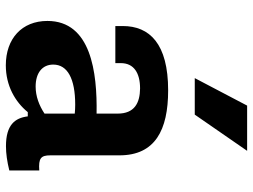

<svg xmlns="http://www.w3.org/2000/svg" viewBox="-125 -733 870 660"><g transform="rotate(90 310.0 -403.0)"><path d="M290.5 -546C130 -546 69.5 -482 69.5 -390V-364.5H197V-383.5C197 -428.5 231.5 -449.5 284 -449.5C334.5 -449 370.5 -430 370.5 -372.5V-300C229 -302.5 52 -281 52 -131C52 -43 113 12 204.5 12C274.5 12 330 -20 365.5 -63.5H380C385.5 -19.5 409 11.5 482.5 11.5C508 11.5 535.5 7.5 566 0V-103C524 -100 514 -108.5 514 -141V-378.5C514 -501 427.5 -546 290.5 -546ZM248.5 -637.5 343 -817.5H498.5L374 -637.5ZM202 -151C202 -200 250.5 -226.5 339.5 -226.5C350.5 -226.5 360.5 -226 370.5 -225V-121C342.5 -102.5 311 -90.5 277.5 -90.5C230.5 -90.5 202 -113.5 202 -151Z"/></g></svg>

Font: Monaspace Neon
Style: Bold
Weight: 700
Designer: Riley Cran & the Lettermatic Team
Foundry: Lettermatic
Version: Version 1.200 (Monaspace Neon)